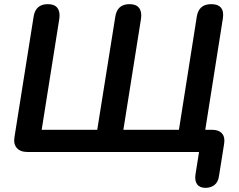

<svg xmlns="http://www.w3.org/2000/svg" viewBox="-20 -733 1155 926"><path d="M971 173Q943 173 930.5 155.5Q918 138 923 107L940 0H112Q78 0 61 -19.5Q44 -39 50 -73L142 -652Q151 -713 211 -713Q243 -713 257 -694.5Q271 -676 266 -642L181 -107H449L536 -652Q545 -713 605 -713Q637 -713 651 -694.5Q665 -676 660 -642L575 -107H843L929 -652Q938 -713 999 -713Q1031 -713 1045.5 -696Q1060 -679 1055 -645L970 -107H1003Q1035 -107 1050.5 -89.5Q1066 -72 1061 -40L1036 117Q1032 145 1014.5 159Q997 173 971 173Z"/></svg>

Font: Nunito
Style: Bold Italic
Weight: 700
Italic angle: -9°
Designer: Vernon Adams
Foundry: Vernon Adams
Version: Version 3.601; ttfautohint (v1.8.2.53-6de2)